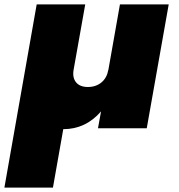

<svg xmlns="http://www.w3.org/2000/svg" viewBox="-42 -584 813 874"><path d="M726 -564 626 0H404L418 -77Q348 4 246 4L199 270H-22L125 -564H346L293 -266Q287 -230 304.5 -209Q322 -188 358 -188Q395 -188 420 -209Q445 -230 451 -266V-264L504 -564Z"/></svg>

Font: Poppins Black
Style: Italic
Weight: 900
Italic angle: -10°
Designer: Ninad Kale (Devanagari), Jonny Pinhorn (Latin)
Foundry: Indian Type Foundry
Version: Version 3.200;PS 1.000;hotconv 16.6.54;makeotf.lib2.5.65590